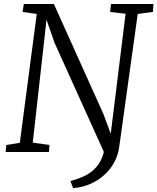

<svg xmlns="http://www.w3.org/2000/svg" viewBox="-20 -763 790 964"><path d="M347 181.5 333.5 146Q363.5 138 390 127Q416.5 116 438.5 99.5Q460.5 83 476.5 58.8Q492.5 34.5 501.5 0L253.5 -549L213.5 -664L144.5 -47L228.5 -35L225.5 0H8.5L11.5 -35L79.5 -46L164.5 -693L93.5 -703L99.5 -743H250.5L499.5 -190L536 -91.5L610.5 -694L532.5 -703L537.5 -743H750.5L747.5 -703L671.5 -693L578.5 -25Q572.5 19 551.8 55.5Q531 92 499.2 119.2Q467.5 146.5 428.5 162.5Q389.5 178.5 347 181.5Z"/></svg>

Font: Merriweather 7pt Light
Style: Italic
Weight: 300
Italic angle: -7.8°
Designer: Eben Sorkin
Foundry: Eben Sorkin
Version: Version 2.200;gftools[0.9.31]